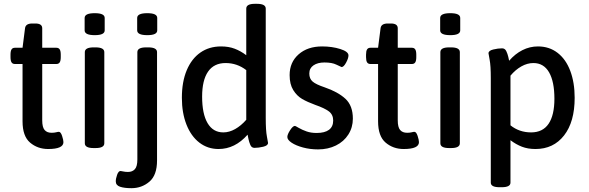

<svg xmlns="http://www.w3.org/2000/svg" viewBox="-20 -773 3081 1005"><path d="M98 -138V-438H58Q46 -438 40.5 -446.5Q35 -455 35 -474V-487Q35 -506 40.5 -514.5Q46 -523 58 -523H98L111 -625Q114 -650 149 -650H165Q201 -650 201 -625V-523H275Q287 -523 292.5 -514.5Q298 -506 298 -487V-474Q298 -455 292.5 -446.5Q287 -438 275 -438H201V-143Q201 -107 213.5 -92.5Q226 -78 250 -78Q264 -78 273.5 -80.5Q283 -83 288 -83Q298 -83 305 -61.5Q312 -40 312 -29Q312 7 232 7Q177 7 137.5 -26.5Q98 -60 98 -138Z M424 -23V-500Q424 -525 470 -525H480Q526 -525 526 -500V-23Q526 2 480 2H470Q424 2 424 -23ZM423 -614V-679Q423 -704 476 -704Q528 -704 528 -679V-614Q528 -589 476 -589Q423 -589 423 -614Z M586 176Q586 162 593 142Q600 122 611 122Q615 122 625 124.5Q635 127 650 127Q673 127 686 112.5Q699 98 699 62V-500Q699 -525 745 -525H756Q802 -525 802 -500V67Q802 144 762 178Q722 212 668 212Q631 212 608.5 204.5Q586 197 586 176ZM698 -614V-679Q698 -704 751 -704Q803 -704 803 -679V-614Q803 -589 751 -589Q698 -589 698 -614Z M932 -261Q932 -345 957.5 -405.5Q983 -466 1029 -498Q1075 -530 1137 -530Q1177 -530 1208.5 -518Q1240 -506 1269 -484V-728Q1269 -753 1314 -753H1325Q1371 -753 1371 -728V-156Q1371 -89 1377 -59Q1383 -29 1383 -25Q1383 -11 1358 -5Q1333 1 1312 1Q1297 1 1290.5 -14Q1284 -29 1280.5 -45.5Q1277 -62 1276 -68Q1210 7 1124 7Q1067 7 1023.5 -26.5Q980 -60 956 -121Q932 -182 932 -261ZM1269 -146V-406Q1221 -443 1161 -443Q1100 -443 1069 -398Q1038 -353 1038 -267Q1038 -177 1066.5 -128.5Q1095 -80 1149 -80Q1180 -80 1211 -97.5Q1242 -115 1269 -146Z M1484 -56Q1484 -69 1498.5 -91.5Q1513 -114 1524 -114Q1526 -114 1544 -103.5Q1562 -93 1585 -85Q1608 -77 1637 -77Q1680 -77 1702 -93.5Q1724 -110 1724 -142Q1724 -173 1701.5 -190Q1679 -207 1630 -224Q1589 -239 1561.5 -255Q1534 -271 1515 -301.5Q1496 -332 1496 -380Q1496 -447 1543 -488.5Q1590 -530 1666 -530Q1718 -530 1761 -516.5Q1804 -503 1804 -483Q1804 -468 1791.5 -445Q1779 -422 1768 -422Q1764 -423 1741 -434.5Q1718 -446 1678 -446Q1643 -446 1621 -431Q1599 -416 1599 -388Q1599 -361 1616.5 -346Q1634 -331 1679 -316Q1749 -292 1788 -256Q1827 -220 1827 -152Q1827 -106 1803.5 -69Q1780 -32 1738.5 -11.5Q1697 9 1645 9Q1603 9 1566 -1Q1529 -11 1506.5 -26Q1484 -41 1484 -56Z M1959 -138V-438H1919Q1907 -438 1901.5 -446.5Q1896 -455 1896 -474V-487Q1896 -506 1901.5 -514.5Q1907 -523 1919 -523H1959L1972 -625Q1975 -650 2010 -650H2026Q2062 -650 2062 -625V-523H2136Q2148 -523 2153.5 -514.5Q2159 -506 2159 -487V-474Q2159 -455 2153.5 -446.5Q2148 -438 2136 -438H2062V-143Q2062 -107 2074.5 -92.5Q2087 -78 2111 -78Q2125 -78 2134.5 -80.5Q2144 -83 2149 -83Q2159 -83 2166 -61.5Q2173 -40 2173 -29Q2173 7 2093 7Q2038 7 1998.5 -26.5Q1959 -60 1959 -138Z M2285 -23V-500Q2285 -525 2331 -525H2341Q2387 -525 2387 -500V-23Q2387 2 2341 2H2331Q2285 2 2285 -23ZM2284 -614V-679Q2284 -704 2337 -704Q2389 -704 2389 -679V-614Q2389 -589 2337 -589Q2284 -589 2284 -614Z M2549 183V-364Q2549 -430 2543 -460Q2537 -490 2537 -494Q2537 -508 2562 -514Q2587 -520 2608 -520Q2623 -520 2630 -505.5Q2637 -491 2640.5 -475.5Q2644 -460 2645 -455Q2676 -491 2714.5 -510.5Q2753 -530 2796 -530Q2855 -530 2898.5 -496.5Q2942 -463 2965 -402Q2988 -341 2988 -261Q2988 -135 2932.5 -64Q2877 7 2783 7Q2743 7 2712 -5Q2681 -17 2652 -39V183Q2652 207 2606 207H2595Q2549 207 2549 183ZM2882 -256Q2882 -346 2854 -394.5Q2826 -443 2772 -443Q2740 -443 2709 -425.5Q2678 -408 2652 -377V-117Q2698 -80 2760 -80Q2821 -80 2851.5 -125Q2882 -170 2882 -256Z"/></svg>

Font: Asap-Medium
Style: Regular
Weight: 500
Designer: Pablo Cosgaya
Foundry: Omnibus-Type
Version: Version 2.000; ttfautohint (v1.8)